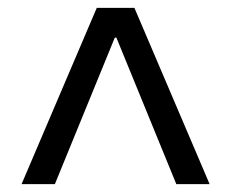

<svg xmlns="http://www.w3.org/2000/svg" viewBox="-20 -750 590 490"><path d="M35 -280 227 -730H323L515 -280H430L277 -654H273L120 -280Z"/></svg>

Font: M PLUS Code Latin SemiExpanded
Style: Regular
Weight: 400
Width: 6
Designer: Coji Morishita
Foundry: UNDERFOREST DESIGN
Version: Version 1.002; ttfautohint (v1.8.3)